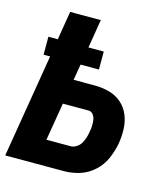

<svg xmlns="http://www.w3.org/2000/svg" viewBox="-110 -822 796 908"><g transform="rotate(15 288.0 -367.5)"><path d="M0 0H288Q326 0 364.5 -12Q403 -24 434 -52.5Q465 -81 481 -118.5Q497 -156 504 -194Q510 -230 508.5 -266Q507 -302 494 -333.5Q481 -365 455.5 -387.5Q430 -410 395.5 -419.5Q361 -429 325 -429H220L233 -507H323V-595H248L271 -735H121L98 -595H52V-507H84ZM169 -122 200 -307H325Q340 -307 348.5 -295.5Q357 -284 359 -270Q361 -256 360.5 -241.5Q360 -227 357 -213Q355 -198 350.5 -183Q346 -168 338 -154Q330 -140 316 -131Q302 -122 288 -122Z"/></g></svg>

Font: Iosevka Sparkle Heavy Oblique
Style: Regular
Weight: 900
Italic angle: -9°
Designer: Belleve Invis
Foundry: Belleve Invis
Version: Version 4.5.0; ttfautohint (v1.8.3)